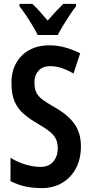

<svg xmlns="http://www.w3.org/2000/svg" viewBox="-20 -957 469 987"><path d="M396 -204Q396 -141 371 -93Q346 -45 300.5 -17.5Q255 10 194 10Q149 10 110 1.5Q71 -7 34 -26V-146Q71 -123 112 -111Q153 -99 188 -99Q231 -99 254 -126.5Q277 -154 277 -193Q277 -220 268.5 -240Q260 -260 238 -278.5Q216 -297 176 -320Q134 -344 103 -370.5Q72 -397 55.5 -434Q39 -471 39 -528Q38 -587 62 -631Q86 -675 130 -699.5Q174 -724 234 -724Q277 -724 317 -712.5Q357 -701 392 -683L358 -579Q293 -617 238 -617Q199 -617 178 -593.5Q157 -570 157 -534Q157 -504 165.5 -484Q174 -464 196.5 -446.5Q219 -429 260 -406Q328 -368 362 -321Q396 -274 396 -204ZM174 -777Q164 -797 148 -824Q132 -851 114 -878Q96 -905 80 -925V-937H146Q164 -921 184 -898.5Q204 -876 225 -851Q249 -879 266.5 -897.5Q284 -916 305 -937H371V-925Q356 -906 338.5 -879.5Q321 -853 304.5 -826Q288 -799 277 -777Z"/></svg>

Font: Noto Sans Lao UI ExtCond SemBd
Style: Regular
Weight: 600
Width: 2
Designer: Monotype Design Team
Foundry: Monotype Imaging Inc.
Version: Version 2.000; ttfautohint (v1.8.4.7-5d5b)